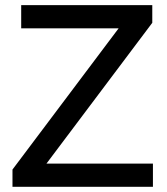

<svg xmlns="http://www.w3.org/2000/svg" viewBox="-20 -723 646 743"><path d="M28.3 0V-66.9L439 -613.3H62V-703.1H569.3V-634.8L159.7 -89.8H571.8V0Z"/></svg>

Font: Schibsted Grotesk Medium
Style: Regular
Weight: 500
Designer: Bakken & Baeck AS, Henrik Kongsvoll
Foundry: Schibsted ASA
Version: Version 1.100;gftools[0.9.25]